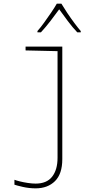

<svg xmlns="http://www.w3.org/2000/svg" viewBox="-20 -783 570 1051"><path d="M175 248Q139 248 104.5 240Q70 232 59 228V201Q69 205 89 210Q109 215 132.5 218.5Q156 222 175 222Q236 222 265.5 184Q295 146 295 81V-503L120 -507V-528H321V88Q321 169 281 208.5Q241 248 175 248ZM185 -613Q201 -631 221 -658.5Q241 -686 260 -714Q279 -742 291 -763H316Q329 -741 348 -712.5Q367 -684 387.5 -656.5Q408 -629 422 -613V-606H403Q377 -633 351 -668Q325 -703 304 -732Q284 -704 256.5 -668.5Q229 -633 204 -606H185Z"/></svg>

Font: Noto Sans Mono Condensed Thin
Style: Regular
Weight: 100
Width: 3
Designer: Monotype Design Team
Foundry: Monotype Imaging Inc.
Version: Version 2.014; ttfautohint (v1.8.4.7-5d5b)